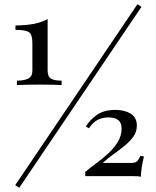

<svg xmlns="http://www.w3.org/2000/svg" viewBox="-20 -844 747 919"><path d="M638 -824 657 -811 72 55 53 42ZM208 -753V-507Q208 -478 223.5 -468Q239 -458 275 -458V-437Q260 -438 231.5 -438.5Q203 -439 172 -439Q139 -439 108.5 -438.5Q78 -438 61 -437V-458Q96 -458 115.5 -468Q135 -478 135 -507V-636Q135 -680 118 -690.5Q101 -701 54 -701V-722Q108 -723 143.5 -730Q179 -737 208 -753ZM532 -318Q577 -318 606 -299.5Q635 -281 635 -243Q635 -213 618 -189.5Q601 -166 575.5 -145.5Q550 -125 522 -105Q494 -85 472 -64H605Q629 -64 637 -73Q645 -82 652 -98L669 -95Q662 -67 658.5 -43Q655 -19 654 2Q645 0 635.5 -0.5Q626 -1 616 -1H388V-21Q410 -40 439.5 -61.5Q469 -83 497 -108.5Q525 -134 543.5 -164Q562 -194 562 -229Q562 -257 545.5 -269.5Q529 -282 499 -282Q470 -282 447 -270Q424 -258 406 -230L391 -238Q409 -269 443 -293.5Q477 -318 532 -318Z"/></svg>

Font: Playfair Display Medium
Style: Regular
Weight: 500
Designer: Claus Eggers Sørensen
Foundry: Claus Eggers Sørensen
Version: Version 1.203